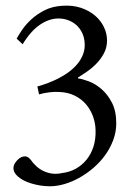

<svg xmlns="http://www.w3.org/2000/svg" viewBox="-20 -649 464 670"><path d="M38.1 -514.2Q44.4 -525.9 57.1 -544.7Q69.8 -563.5 89.4 -581.5Q108.9 -599.6 136 -613.3Q163.1 -627 198.2 -628.9Q233.9 -631.3 262.7 -621.6Q291.5 -611.8 311.5 -594.7Q331.5 -577.6 342.5 -554.9Q353.5 -532.2 353.5 -507.8Q353.5 -483.9 343.3 -464.1Q333 -444.3 317.9 -428.5Q302.7 -412.6 284.9 -400.1Q267.1 -387.7 252 -378.4V-375.5Q267.6 -373.5 290.3 -365Q313 -356.4 334.2 -338.1Q355.5 -319.8 370.6 -290.8Q385.7 -261.7 385.7 -218.3Q385.7 -188.5 375.2 -160.4Q364.7 -132.3 347.2 -107.9Q329.6 -83.5 306.4 -63.5Q283.2 -43.5 257.6 -29.1Q231.9 -14.6 205.3 -6.8Q178.7 1 154.3 1Q136.7 1 120.4 -1.7Q104 -4.4 89.4 -8.8Q74.7 -13.2 63 -19.3Q51.3 -25.4 43 -32.7Q28.8 -44.9 27.1 -58.1Q25.4 -71.3 35.2 -84Q46.9 -99.6 61.3 -102.8Q75.7 -106 86.4 -92.3Q95.2 -79.6 106.7 -69.1Q118.2 -58.6 132.1 -52Q146 -45.4 162.4 -43.2Q178.7 -41 197.8 -45.4Q223.1 -48.3 244.6 -60.3Q266.1 -72.3 282 -91.8Q297.9 -111.3 306.2 -137.5Q314.5 -163.6 313.5 -194.8Q313 -219.7 304.4 -243.2Q295.9 -266.6 280 -285.2Q264.2 -303.7 240.5 -315.4Q216.8 -327.1 186 -328.1Q171.9 -329.1 154.3 -327.1Q136.7 -325.2 116.2 -319.8L110.4 -347.2Q148.9 -357.9 182.1 -374.5Q204.1 -385.7 221.9 -399.2Q239.7 -412.6 252.2 -428.5Q264.6 -444.3 270.8 -462.2Q276.9 -480 275.4 -499.5Q273.9 -520 265.9 -535.9Q257.8 -551.8 245.4 -562.5Q232.9 -573.2 217 -578.9Q201.2 -584.5 184.1 -584.5Q151.4 -584.5 119.1 -562.5Q86.9 -540.5 59.1 -494.6Z"/></svg>

Font: Varendra
Style: Regular
Weight: 400
Designer: Jacob Thomas
Foundry: Bangla Type Foundry
Version: Version 1.008